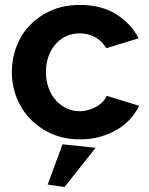

<svg xmlns="http://www.w3.org/2000/svg" viewBox="-20 -554 604 777"><path d="M305 10Q240 10 189.5 -12.5Q139 -35 103 -72Q67 -109 47.5 -158.5Q28 -208 28 -263Q28 -317 47 -366.5Q66 -416 102 -453Q138 -490 188.5 -512Q239 -534 304 -534Q390 -534 450 -496.5Q510 -459 541 -399L410 -359Q393 -388 365 -403.5Q337 -419 302 -419Q274 -419 249 -408Q224 -397 205.5 -376Q187 -355 176.5 -326.5Q166 -298 166 -263Q166 -228 176.5 -198.5Q187 -169 206 -148Q225 -127 249.5 -115.5Q274 -104 303 -104Q321 -104 338 -109Q355 -114 369.5 -122Q384 -130 395 -141.5Q406 -153 412 -166L543 -126Q529 -97 506.5 -72Q484 -47 453 -29Q422 -11 385 -0.5Q348 10 305 10ZM173 193 233 30 367 44 241 203Z"/></svg>

Font: Rising Sun
Style: Bold
Weight: 700
Designer: Matt McInerney, Pablo Impallari, Rodrigo Fuenzalida (Raleway font), Stephen Hutchings (Greek), Cristiano Sobral (main ch
Foundry: The Rising Sun Project Authors
Version: Version 4.327; ttfautohint (v1.8.4.7-5d5b-dirty)